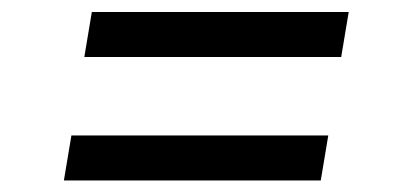

<svg xmlns="http://www.w3.org/2000/svg" viewBox="-20 -448 699 327"><path d="M561.1 -350.9 573.9 -427.6H136.4L123.6 -350.9ZM526.3 -140.6 539.1 -217.3H101.6L88.8 -140.6Z"/></svg>

Font: Riot Sans 2.0
Style: Italic
Weight: 400
Italic angle: -9.39999°
Designer: Rasmus Andersson
Foundry: rsms
Version: Version 3.006;hotconv 1.0.109;makeotfexe 2.5.65596